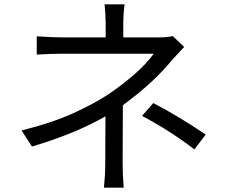

<svg xmlns="http://www.w3.org/2000/svg" viewBox="-20 -821 1040 883"><path d="M874 -134Q759 -222 633 -288L685 -347Q806 -284 926 -202ZM827 -605Q798 -574 771 -545Q690 -444 545 -337L544 -68Q544 -16 549 42H458Q464 -16 464 -68L465 -286Q328 -207 127 -147L79 -221Q220 -256 318.5 -301Q417 -346 484 -391Q627 -490 687 -574Q617 -574 272 -574Q220 -574 149 -570V-654Q221 -649 270 -649H466V-713Q466 -755 461 -801H553Q547 -755 547 -713V-649H712Q747 -649 775 -655Z"/></svg>

Font: Gothic Nguyen
Style: Regular
Weight: 400
Designer: MORI Takayuki
Version: Version 1.220;July 21, 2023;FontCreator 14.0.0.2814 64-bit